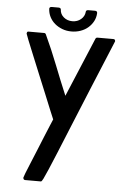

<svg xmlns="http://www.w3.org/2000/svg" viewBox="-60 -959 678 990"><g transform="rotate(5 279.0 -464.5)"><path d="M190 -14H108Q103 -14 100.5 -17.5Q98 -21 98 -26Q98 -28 106.5 -50Q115 -72 128.5 -104Q142 -136 157.5 -174.5Q173 -213 187 -247Q201 -281 211.5 -306Q222 -331 225 -338Q221 -346 207 -381Q193 -416 173.5 -463Q154 -510 132.5 -562.5Q111 -615 92.5 -660Q74 -705 62 -735Q50 -765 50 -767Q50 -770 51.5 -774Q53 -778 58 -778H140Q146 -778 149 -772Q184 -697 214.5 -619Q245 -541 277 -465L406 -772Q409 -778 416 -778H498Q508 -778 508 -767Q447 -620 400.5 -507.5Q354 -395 320 -311.5Q286 -228 262.5 -171Q239 -114 224 -79Q209 -44 201.5 -29Q194 -14 190 -14ZM279 -798Q253 -798 231 -806.5Q209 -815 192.5 -829Q176 -843 166 -862.5Q156 -882 155 -905Q155 -910 158.5 -912.5Q162 -915 167 -915H203Q208 -915 211.5 -912.5Q215 -910 215 -905Q216 -882 234.5 -866.5Q253 -851 279 -851Q305 -851 323.5 -866.5Q342 -882 344 -905Q344 -910 347.5 -912.5Q351 -915 356 -915H391Q403 -915 403 -904Q402 -881 392 -862Q382 -843 365.5 -828.5Q349 -814 326.5 -806Q304 -798 279 -798Z"/></g></svg>

Font: Kanalisirung
Style: Regular
Weight: 500
Designer: Peter Wiegel
Foundry: Peter Wiegel
Version: 1.000